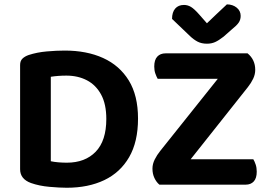

<svg xmlns="http://www.w3.org/2000/svg" viewBox="-20 -856 1246 890"><path d="M472.8 -304.4Q472.8 -203.8 423.7 -152.8Q374.5 -101.9 289.9 -101.9Q271.4 -101.9 251.2 -103.5Q231 -105.2 215.5 -108.6V-500.1Q232.2 -502.8 250 -504.1Q267.7 -505.5 287.5 -505.5Q341.6 -505.5 383.3 -483.6Q424.9 -461.7 448.8 -417.5Q472.8 -373.2 472.8 -304.4ZM619.8 -306.4Q619.8 -413.3 577 -483Q534.1 -552.6 458 -587.1Q381.9 -621.6 279.9 -621.6Q241.6 -621.6 196.6 -617.6Q151.7 -613.7 112.8 -601Q94.8 -594.7 84 -584.2Q73.2 -573.7 73.2 -554.4V-71.5Q73.2 -25.9 123.7 -7.6Q162.4 6 209.5 10.1Q256.6 14.3 289.6 14.3Q389.2 14.3 463.3 -21Q537.5 -56.4 578.6 -127.5Q619.8 -198.7 619.8 -306.4ZM722.9 -156.6 1083.7 -608.7H1127.6Q1163.1 -579.5 1163.1 -532.4Q1163.1 -511.1 1153.6 -491.2Q1144.2 -471.3 1128.9 -452L770.4 0H718.9Q704.9 -11.6 695.8 -30.9Q686.7 -50.1 686.7 -74.3Q686.7 -95.6 697.1 -116.6Q707.6 -137.7 722.9 -156.6ZM739.2 0 801 -117.8H1154.2Q1160.1 -108.2 1165.1 -93.4Q1170.1 -78.7 1170.1 -60.4Q1170.1 -29.9 1156.3 -14.9Q1142.5 0 1118.6 0ZM1100 -608.7 1051.2 -490.8H710.9Q705.3 -500.4 700.1 -515.1Q695 -529.7 695 -547.6Q695 -578.4 709.1 -593.6Q723.2 -608.7 747.5 -608.7ZM939.2 -748.1Q961.4 -769.4 985.1 -792Q1008.8 -814.7 1031.8 -835.8Q1059 -835.4 1077.3 -820.5Q1095.6 -805.6 1095.6 -782.3Q1095.6 -764.4 1086.4 -751.1Q1077.3 -737.8 1055.1 -720.2L1016.2 -685.9Q993.3 -668 976.5 -660.7Q959.8 -653.4 939.2 -653.4Q914.3 -653.4 895.8 -663Q877.4 -672.7 860.5 -689L777.5 -768.4Q777.5 -799.3 792.1 -816.2Q806.7 -833.1 832.9 -833.1Q849.8 -833.1 865 -824.1Q880.1 -815.2 903 -789.3Z"/></svg>

Font: Baloo Tamma 2
Style: Regular
Weight: 400
Designer: Divya Kowshik, Shuchita Grover and Ek Type
Foundry: Ek Type
Version: Version 1.700